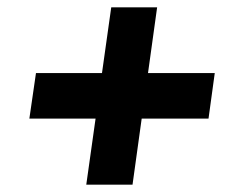

<svg xmlns="http://www.w3.org/2000/svg" viewBox="-20 -611 642 523"><path d="M78 -412H565L548 -288H60ZM283 -591H408L341 -108H215Z"/></svg>

Font: Pathway Extreme 28pt ExtraBold
Style: Italic
Weight: 800
Italic angle: -8°
Designer: Eduardo Rodriguez Tunni
Foundry: Eduardo Rodriguez Tunni
Version: Version 1.001;gftools[0.9.26]